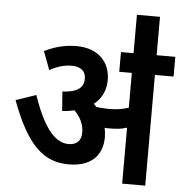

<svg xmlns="http://www.w3.org/2000/svg" viewBox="-55 -858 871 912"><g transform="rotate(5 380.0 -402.5)"><path d="M460 -212C460 -228 458 -243 455 -257C463 -256 472 -256 480 -256C509 -256 535 -258 561 -267V0H671V-528H760V-622H671V-805H561V-622H501V-528H561V-362C531 -352 503 -348 467 -348C444 -348 425 -350 407 -352C402 -357 398 -362 394 -366C430 -394 450 -435 450 -484C450 -570 392 -632 288 -632C225 -632 175 -614 136 -595L169 -507C203 -526 237 -537 274 -537C312 -537 341 -521 341 -481C341 -439 313 -415 240 -411L247 -319C268 -320 287 -323 305 -327C334 -298 351 -265 351 -225C351 -186 329 -165 291 -165C220 -165 167 -243 118 -384L22 -351C101 -138 182 -69 300 -69C400 -69 460 -120 460 -212Z"/></g></svg>

Font: Noto Sans SemiCondensed SemiBold
Style: Italic
Weight: 600
Width: 4
Italic angle: -12°
Designer: Monotype Design Team
Foundry: Monotype Imaging Inc.
Version: Version 2.013